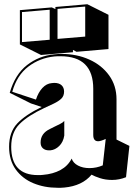

<svg xmlns="http://www.w3.org/2000/svg" viewBox="-20 -820 642 908"><path d="M325 -584V-573L174 -560L74 -610V-772L225 -785L242 -777V-787L393 -800L493 -750V-588L342 -575ZM252 -778V-636L383 -647V-789ZM84 -763V-621L215 -632V-774ZM576 18Q544 31 510 31Q479 31 453 22.5Q427 14 413 6Q369 59 284 67Q276 68 268 68Q260 68 252 68Q190 68 138 46.5Q86 25 54.5 -18.5Q23 -62 23 -126Q23 -195 61.5 -236Q100 -277 177 -314L126 -331L26 -381Q51 -468 107.5 -512Q164 -556 236 -563Q245 -564 254 -564.5Q263 -565 271 -565Q343 -565 402 -538.5Q461 -512 496 -463.5Q531 -415 531 -350V-160L592 -130ZM480 -163Q456 -152 444 -152Q421 -152 421 -182V-400Q421 -554 266 -554Q259 -554 252 -554Q245 -554 237 -553Q168 -546 114 -505Q60 -464 38 -386L150 -349Q161 -383 180.5 -404Q200 -425 225 -427Q228 -427 231 -427.5Q234 -428 236 -428Q259 -428 271 -417Q283 -406 283 -387Q283 -366 270 -353.5Q257 -341 234 -330L189 -309Q112 -273 72.5 -233.5Q33 -194 33 -126Q33 8 159 8Q165 8 171 8Q177 8 183 7Q231 3 266 -16Q301 -35 319 -70Q326 -49 349 -37Q372 -25 403 -25Q436 -25 466 -38ZM211 -109Q194 -109 183 -118.5Q172 -128 172 -146Q172 -189 216 -210L236 -220Q250 -227 263.5 -233.5Q277 -240 284 -248V-179Q279 -148 260 -129.5Q241 -111 218 -109Z"/></svg>

Font: Rampart One
Style: Regular
Weight: 400
Designer: Fontworks Inc.
Foundry: Fontworks Inc.
Version: Version 1.100